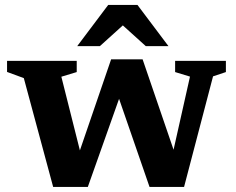

<svg xmlns="http://www.w3.org/2000/svg" viewBox="-20 -736 936 762"><path d="M734 -432 675 -450V-494.5H876.5V-450L825.5 -433L710.5 6H573.5L434.5 -396L473 -401.5L328.5 6H191L74.5 -426L8 -450.5V-494.5H284.5V-450L223.5 -431.5L313 -76L276.5 -79L421 -500.5H546L691 -77L654.5 -78ZM286.5 -553 409.5 -716.5H525.5L648.5 -553H558.5L450 -651H485L376.5 -553Z"/></svg>

Font: Newsreader 9pt SemiBold
Style: Regular
Weight: 600
Designer: Hugues Gentile
Foundry: Production Type
Version: Version 1.003